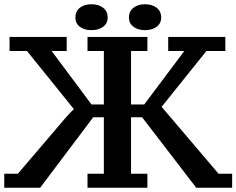

<svg xmlns="http://www.w3.org/2000/svg" viewBox="-30 -879 1113 904"><path d="M409 -327 159 5H-10V-61H54Q125 -144 184 -213Q209 -242 232.5 -270Q256 -298 275 -320Q294 -342 310 -357.5Q326 -373 318 -365L97 -639H15V-705H284V-639H213L401 -387H459V-639H382V-705H664V-639H587V-387H649L838 -639H762V-705H1031V-639H942L731 -376L999 -61H1063V5H894L639 -327H587V-61H664V5H382V-61H459V-327ZM325 -796Q325 -826 346 -842.5Q367 -859 400 -859Q434 -859 455.5 -842.5Q477 -826 477 -796Q477 -769 455.5 -753Q434 -737 400 -737Q367 -737 346 -753Q325 -769 325 -796ZM577 -796Q577 -826 598.5 -842.5Q620 -859 652 -859Q686 -859 707.5 -842.5Q729 -826 729 -796Q729 -769 707.5 -753Q686 -737 652 -737Q620 -737 598.5 -753Q577 -769 577 -796Z"/></svg>

Font: PT Serif Caption
Style: Semibold
Weight: 600
Designer: A.Korolkova, O.Umpeleva, V.Yefimov
Foundry: ParaType Ltd
Version: Version 1.00;May 2, 2020;FontCreator 12.0.0.2544 64-bit